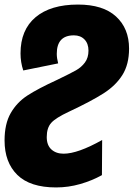

<svg xmlns="http://www.w3.org/2000/svg" viewBox="-44 -582 598 842"><path d="M-24 34Q-24 -39 3 -86Q30 -133 76 -163Q122 -193 207 -232Q265 -260 289 -273.5Q313 -287 328.5 -308Q344 -329 344 -360Q344 -391 326.5 -409Q309 -427 280 -427Q205 -427 205 -346Q205 -327 211 -304L58 -273Q46 -309 46 -348Q46 -451 112 -506.5Q178 -562 298 -562Q408 -562 465 -509.5Q522 -457 522 -369Q522 -300 493 -253.5Q464 -207 410 -172.5Q356 -138 258 -92Q200 -65 180.5 -43Q161 -21 161 19Q161 55 181.5 73.5Q202 92 235 92Q297 92 404 32L403 186Q360 210 308 225Q256 240 202 240Q88 240 32 185Q-24 130 -24 34Z"/></svg>

Font: Noto Sans Display Black
Style: Italic
Weight: 900
Italic angle: -12°
Designer: Monotype Design team
Foundry: Monotype Imaging Inc.
Version: Version 1.000